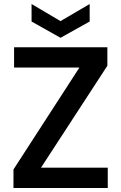

<svg xmlns="http://www.w3.org/2000/svg" viewBox="-20 -935 603 955"><path d="M47 0V-92L375 -599H50V-700H514V-608L184 -101H516V0ZM281 -747 137 -828V-915L281 -830L426 -915V-828Z"/></svg>

Font: DM Sans 20pt SemiBold
Style: Regular
Weight: 600
Version: Version 4.004;gftools[0.9.30]